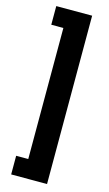

<svg xmlns="http://www.w3.org/2000/svg" viewBox="-146 -858 612 1078"><g transform="rotate(15 160.5 -319.5)"><path d="M39.1 -809.1H247.6V169.4H39.1V61H109.4V-700.7H39.1Z"/></g></svg>

Font: Ufes Sans ExtraBold
Style: Regular
Weight: 800
Designer: Ricardo Esteves & Filipe Motta
Foundry: ProDesignUfes - Ricardo Esteves, Filipe Motta (This is a derivative work, based on Roboto family, by Christian Robertson
Version: Version 2.0